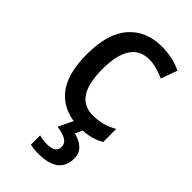

<svg xmlns="http://www.w3.org/2000/svg" viewBox="-242 -618 928 928"><g transform="rotate(45 221.5 -154.5)"><path d="M272 10Q167 10 107.5 -57.5Q48 -125 48 -266Q48 -408 110 -478.5Q172 -549 278 -549Q320 -549 355 -540.5Q390 -532 414 -519L384 -436Q359 -447 332 -454.5Q305 -462 280 -462Q152 -462 152 -267Q152 -77 278 -77Q315 -77 345.5 -86Q376 -95 404 -111V-22Q351 10 272 10ZM362 134Q362 185 328 212.5Q294 240 222 240Q188 240 166 234V171Q191 178 220 178Q279 178 279 137Q279 113 257 100Q235 87 196 82L235 0H299L278 46Q315 54 338.5 76Q362 98 362 134Z"/></g></svg>

Font: Noto Sans Tamil SemiCondensed Medium
Style: Regular
Weight: 500
Width: 4
Designer: Jelle Bosma - Monotype Design Team
Foundry: Monotype Imaging Inc.
Version: Version 2.004; ttfautohint (v1.8.4.7-5d5b)